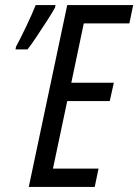

<svg xmlns="http://www.w3.org/2000/svg" viewBox="-20 -734 543 754"><path d="M93 0 244 -714H503L488 -642H309L260 -409H427L411 -337H244L188 -72H367L352 0ZM41 -540H88Q101 -556 123 -589Q145 -622 166 -654.5Q187 -687 196 -704L198 -714H120Q109 -685 84 -632.5Q59 -580 43 -551Z"/></svg>

Font: Noto Sans UI Condensed
Style: Italic
Weight: 400
Width: 3
Italic angle: -12°
Designer: Monotype Design Team
Foundry: Monotype Imaging Inc.
Version: Version 1.901